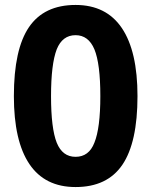

<svg xmlns="http://www.w3.org/2000/svg" viewBox="-20 -745 612 775"><path d="M285 10Q161 10 98.5 -83Q36 -176 36 -357Q36 -546 97 -635.5Q158 -725 285 -725Q409 -725 472 -631.5Q535 -538 535 -357Q535 -170 474 -80Q413 10 285 10ZM285 -112Q339 -112 361 -169Q385 -228 385 -357Q385 -488 361 -546Q337 -603 285 -603Q232 -603 209 -546Q186 -486 186 -357Q186 -227 209 -169Q232 -112 285 -112Z"/></svg>

Font: Noto Naskh Arabic
Style: Regular
Weight: 400
Designer: Monotype Design Team, David Williams, Mohamad Dakak and Nizar Qandah
Foundry: Monotype Imaging Inc.
Version: Version 2.013